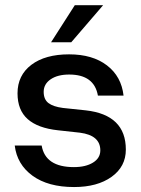

<svg xmlns="http://www.w3.org/2000/svg" viewBox="-20 -726 554 756"><path d="M386 -705.5 260.5 -559.5H181L274.5 -705.5ZM295 -203.5 208.5 -213Q129 -221.5 89 -257Q49 -292.5 49 -358.5Q49 -429.5 103.5 -470.8Q158 -512 252 -512Q344.5 -512 401.2 -468.5Q458 -425 466.5 -349.5H365.5Q351 -432.5 252.5 -432.5Q207 -432.5 179.5 -413.8Q152 -395 152 -364.5Q152 -334.5 170.8 -320.2Q189.5 -306 227.5 -301L317.5 -291.5Q475.5 -274 475.5 -137Q475.5 -70 419.5 -29.8Q363.5 10.5 271.5 10.5Q169.5 10.5 108.2 -34Q47 -78.5 38 -153H144Q158.5 -68 271 -68Q317.5 -68 346.2 -85.8Q375 -103.5 375 -134Q375 -193 295 -203.5Z"/></svg>

Font: Overused Grotesk Medium
Style: Regular
Weight: 525
Version: Version 0.004